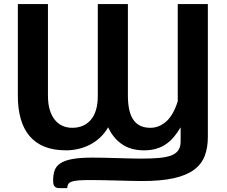

<svg xmlns="http://www.w3.org/2000/svg" viewBox="-20 -746 1138 963"><path d="M1022.5 -725.5V-59Q1022.5 -5.5 1007 35.5Q991.5 76.5 954 104.8Q916.5 133 853 147.5Q789.5 162 693.5 162Q672.5 162 639.8 161.2Q607 160.5 570.5 159.5Q534 158.5 497.8 157.8Q461.5 157 433.5 157Q397 157 374.5 158.8Q352 160.5 339.5 165Q327 169.5 322.2 177.5Q317.5 185.5 317 197.5H277.5Q266.5 197.5 260.2 194Q254 190.5 251 184.8Q248 179 247.2 172.2Q246.5 165.5 246.5 159Q246.5 130.5 253.8 109.2Q261 88 282.2 73.5Q303.5 59 342.5 51.8Q381.5 44.5 444.5 44.5Q467 44.5 500.2 45.2Q533.5 46 568.8 47Q604 48 636 48.8Q668 49.5 687.5 49.5Q739.5 49.5 777 46.2Q814.5 43 838.8 33.8Q863 24.5 874.5 7.5Q886 -9.5 886 -37V-107.5Q870 -80.5 852 -59Q834 -37.5 811.8 -22.5Q789.5 -7.5 762.8 0.2Q736 8 702.5 8Q635.5 8 591 -23.2Q546.5 -54.5 522.5 -107.5Q504.5 -76.5 480.2 -54.5Q456 -32.5 428.2 -18.8Q400.5 -5 370.5 1.5Q340.5 8 311.5 8Q249 8 203.5 -10.2Q158 -28.5 128.2 -63.8Q98.5 -99 84 -149.8Q69.5 -200.5 69.5 -266V-725.5H220.5V-266Q220.5 -225.5 229.5 -195.5Q238.5 -165.5 254.8 -145.2Q271 -125 293.2 -115Q315.5 -105 342.5 -105Q401.5 -105 436 -145.5Q470.5 -186 470.5 -266V-725.5H621.5V-266Q621.5 -229 627.5 -199.2Q633.5 -169.5 646.8 -148.5Q660 -127.5 681.5 -116.2Q703 -105 734 -105Q778 -105 813.8 -136.8Q849.5 -168.5 871.5 -238V-725.5Z"/></svg>

Font: Lato 2
Style: Regular
Weight: 800
Designer: Lukasz Dziedzic with Adam Twardoch and Botio Nikoltchev
Foundry: tyPoland Lukasz Dziedzic
Version: Version 2.015; 2015-08-06; http://www.latofonts.com/